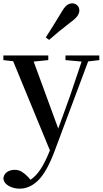

<svg xmlns="http://www.w3.org/2000/svg" viewBox="-27 -859 617 1150"><path d="M247.1 -634.8Q268.6 -668.9 291 -704.1Q313.5 -739.3 340.8 -785.2Q357.4 -814.5 372.3 -826.7Q387.2 -838.9 405.8 -838.9Q421.9 -838.9 435.1 -827.6Q448.2 -816.4 448.2 -795.9Q448.2 -779.3 435.8 -762.2Q423.3 -745.1 395 -725.1Q355.5 -694.8 325.2 -669.7Q294.9 -644.5 267.1 -620.1ZM365.2 -499V-526.9H567.9V-499L501 -491.2L300.8 43.9Q254.4 168.5 203.4 219.7Q152.3 271 90.8 271Q54.2 271 24.7 254.2Q-4.9 237.3 -6.8 208Q-2.4 181.6 17.3 169.9Q37.1 158.2 61 158.2Q85 158.2 104.5 170.4Q124 182.6 142.1 202.1L155.8 217.8Q189.9 194.8 217 152.8Q244.1 110.8 268.1 50.8L272 42L51.8 -492.2L-6.8 -499V-526.9H262.2V-499L174.8 -490.2L321.8 -88.9L392.1 -283.2L461.9 -490.2Z"/></svg>

Font: Source Han Serif TW SemiBold
Style: Regular
Weight: 600
Designer: Ryoko NISHIZUKA Ë•øÂ°öÊ∂ºÂ≠ê (kana & ideographs); Frank Grie√ühammer (Latin, Greek & Cyrillic); Wenlong ZHANG Âº†ÊñáÈæô 
Foundry: Adobe
Version: Version 2.003;hotconv 1.1.1;makeotfexe 2.6.0